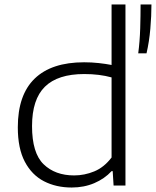

<svg xmlns="http://www.w3.org/2000/svg" viewBox="-20 -828 696 857"><path d="M300 9Q230.5 9 176.2 -19Q122 -47 90.8 -106.2Q59.5 -165.5 59.5 -259.5Q59.5 -404.5 134.8 -477.2Q210 -550 355.5 -550Q389 -550 420.8 -546.5Q452.5 -543 478 -538V-808H540V0H487L483 -64H478Q446.5 -30 400.8 -10.5Q355 9 300 9ZM311 -45Q357 -45 400.8 -63Q444.5 -81 478 -125V-482.5Q424 -497.5 356 -497.5Q238 -497.5 180.5 -441Q123 -384.5 123 -265Q123 -145 174.5 -95Q226 -45 311 -45ZM597 -590Q604 -643 605.8 -701.2Q607.5 -759.5 607.5 -808H656Q656 -757 651 -699.2Q646 -641.5 634 -590Z"/></svg>

Font: Encode Sans Exp Lt
Style: Regular
Weight: 300
Width: 7
Designer: Multiple Designers
Foundry: Impallari Type
Version: Version 3.002; ttfautohint (v1.8.3) -l 8 -r 50 -G 200 -x 14 